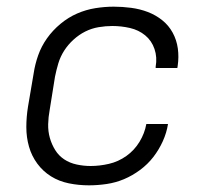

<svg xmlns="http://www.w3.org/2000/svg" viewBox="-20 -548 640 576"><path d="M247 8Q216 8 186.5 2Q157 -4 133 -19Q109 -34 92 -57Q75 -80 67 -108Q59 -136 59 -166.5Q59 -197 64 -228L81 -328Q85 -355 94.5 -382Q104 -409 121 -433Q138 -457 161.5 -476.5Q185 -496 211.5 -507.5Q238 -519 266 -523.5Q294 -528 321 -528Q347 -528 373.5 -524.5Q400 -521 423.5 -512Q447 -503 466.5 -487.5Q486 -472 498 -450Q510 -428 513.5 -402.5Q517 -377 513 -350L512 -344H447V-348Q452 -376 443.5 -401Q435 -426 415.5 -442Q396 -458 370 -464Q344 -470 317 -470Q297 -470 276 -466.5Q255 -463 236 -453.5Q217 -444 200.5 -429Q184 -414 172.5 -396Q161 -378 155 -358Q149 -338 145 -318L129 -218Q125 -197 124.5 -175.5Q124 -154 129.5 -134.5Q135 -115 145.5 -98Q156 -81 172.5 -70Q189 -59 210 -54.5Q231 -50 252 -50Q279 -50 307 -56.5Q335 -63 359 -80Q383 -97 398.5 -122.5Q414 -148 419 -176H484Q480 -150 468.5 -124.5Q457 -99 440 -77Q423 -55 400 -38Q377 -21 352 -10.5Q327 0 300 4Q273 8 247 8Z"/></svg>

Font: Iosevka Aile Light Oblique
Style: Regular
Weight: 300
Italic angle: -9°
Designer: Belleve Invis
Foundry: Belleve Invis
Version: Version 31.1.0; ttfautohint (v1.8.4)